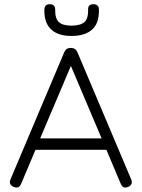

<svg xmlns="http://www.w3.org/2000/svg" viewBox="-20 -866 654 887"><path d="M43 -2.5C43 -2.5 43 -2.5 43 -2.5C27 -9.5 22 -21 28.5 -37.5C28.5 -37.5 28.5 -37.5 28.5 -37.5C28.5 -37.5 276.5 -624 276.5 -624C282 -637.5 291.5 -644.5 306 -644.5C306 -644.5 306 -644.5 306 -644.5C306 -644.5 309 -644.5 309 -644.5C322.5 -644 332.5 -637.5 338 -624C338 -624 338 -624 338 -624C338 -624 586 -37.5 586 -37.5C592.5 -21 588 -9.5 572 -2.5C572 -2.5 572 -2.5 572 -2.5C555.5 4 544.5 -0.5 538 -16.5C538 -16.5 538 -16.5 538 -16.5C538 -16.5 471.5 -174 471.5 -174C471.5 -174 144 -174 144 -174C144 -174 77.5 -16.5 77.5 -16.5C71 -0.5 59.5 4 43 -2.5ZM307.5 -561.5C307.5 -561.5 165.5 -226.5 165.5 -226.5C165.5 -226.5 449.5 -226.5 449.5 -226.5C449.5 -226.5 307.5 -561.5 307.5 -561.5ZM311.5 -700C311.5 -700 311.5 -700 311.5 -700C270.5 -699.5 239 -709.5 217.5 -729C196 -748.5 185 -777 185 -814.5C185 -814.5 185 -814.5 185 -814.5C185 -814.5 185 -821.5 185 -821.5C185 -838 193.5 -846.5 210 -846.5C210 -846.5 210 -846.5 210 -846.5C226.5 -846.5 235 -838 235 -821.5C235 -821.5 235 -821.5 235 -821.5C235 -821.5 235 -814.5 235 -814.5C235 -791 241 -774 252.5 -763.5C264 -753 283.5 -747.5 311 -747.5C311 -747.5 311 -747.5 311 -747.5C339 -748 358.5 -753.5 370 -764C381.5 -774.5 387 -791 387 -814.5C387 -814.5 387 -814.5 387 -814.5C387 -814.5 387 -824.5 387 -824.5C387 -839 395.5 -846.5 412 -846.5C412 -846.5 412 -846.5 412 -846.5C428.5 -846.5 437 -838 437 -821.5C437 -821.5 437 -821.5 437 -821.5C437 -821.5 437 -814.5 437 -814.5C437 -776 426 -747 404.5 -728.5C382.5 -709.5 351.5 -700 311.5 -700Z"/></svg>

Font: Jura-Fortis-Regular
Style: Regular
Weight: 500
Designer: Daniel Johnson, Alexei Vanyashin, Mirko Velimirovic
Foundry: Daniel Johnson
Version: ""